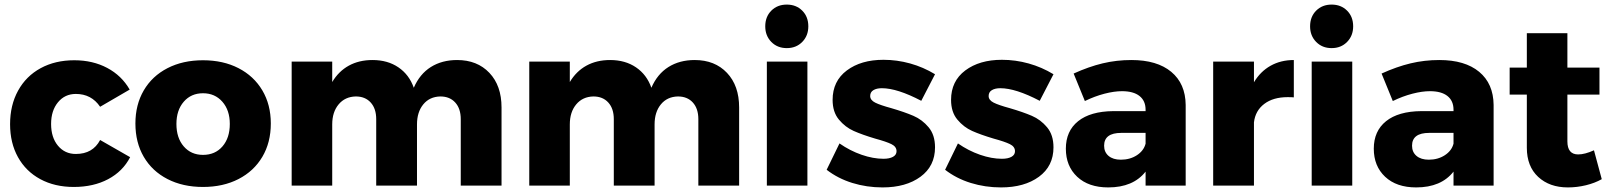

<svg xmlns="http://www.w3.org/2000/svg" viewBox="-20 -810 7028 838"><path d="M311 -400Q263 -400 233 -363.5Q203 -327 203 -269Q203 -210 233 -174Q263 -138 311 -138Q385 -138 417 -199L548 -124Q516 -62 452 -28Q388 6 302 6Q219 6 156 -28Q93 -62 58.5 -124Q24 -186 24 -268Q24 -351 59 -414.5Q94 -478 157.5 -512.5Q221 -547 304 -547Q385 -547 448 -513.5Q511 -480 546 -419L417 -344Q379 -400 311 -400Z M1162 -271Q1162 -188 1125 -125.5Q1088 -63 1021 -28.5Q954 6 866 6Q778 6 711 -28.5Q644 -63 607.5 -125.5Q571 -188 571 -271Q571 -353 607.5 -415.5Q644 -478 711 -512.5Q778 -547 866 -547Q954 -547 1021 -512.5Q1088 -478 1125 -415.5Q1162 -353 1162 -271ZM750 -269Q750 -208 782 -171Q814 -134 866 -134Q919 -134 951 -171Q983 -208 983 -269Q983 -329 950.5 -366Q918 -403 866 -403Q814 -403 782 -366Q750 -329 750 -269Z M2169 -341V0H1991V-290Q1991 -336 1967 -362.5Q1943 -389 1902 -389Q1855 -388 1827.5 -354.5Q1800 -321 1800 -267V0H1622V-290Q1622 -336 1598 -362.5Q1574 -389 1533 -389Q1486 -388 1458 -354.5Q1430 -321 1430 -267V0H1253V-541H1430V-452Q1458 -499 1502.5 -523.5Q1547 -548 1606 -548Q1672 -548 1719 -516Q1766 -484 1786 -427Q1812 -487 1860.5 -517.5Q1909 -548 1975 -548Q2063 -548 2116 -492Q2169 -436 2169 -341Z M3206 -341V0H3028V-290Q3028 -336 3004 -362.5Q2980 -389 2939 -389Q2892 -388 2864.5 -354.5Q2837 -321 2837 -267V0H2659V-290Q2659 -336 2635 -362.5Q2611 -389 2570 -389Q2523 -388 2495 -354.5Q2467 -321 2467 -267V0H2290V-541H2467V-452Q2495 -499 2539.5 -523.5Q2584 -548 2643 -548Q2709 -548 2756 -516Q2803 -484 2823 -427Q2849 -487 2897.5 -517.5Q2946 -548 3012 -548Q3100 -548 3153 -492Q3206 -436 3206 -341Z M3327 -541H3504V0H3327ZM3508 -695Q3508 -654 3481.5 -627Q3455 -600 3414 -600Q3373 -600 3346.5 -627Q3320 -654 3320 -695Q3320 -737 3346.5 -763.5Q3373 -790 3414 -790Q3455 -790 3481.5 -763.5Q3508 -737 3508 -695Z M3829 -425Q3806 -425 3792 -416.5Q3778 -408 3778 -391Q3778 -373 3800 -362Q3822 -351 3870 -338Q3928 -321 3966.5 -304.5Q4005 -288 4033 -254.5Q4061 -221 4061 -167Q4061 -85 3997.5 -38.5Q3934 8 3832 8Q3763 8 3700 -11.5Q3637 -31 3588 -69L3644 -184Q3690 -152 3740.5 -134.5Q3791 -117 3836 -117Q3862 -117 3877.5 -125.5Q3893 -134 3893 -150Q3893 -170 3870.5 -181Q3848 -192 3800 -205Q3743 -222 3706 -238.5Q3669 -255 3641.5 -288Q3614 -321 3614 -374Q3614 -456 3676 -502.5Q3738 -549 3836 -549Q3895 -549 3952.5 -533Q4010 -517 4061 -486L4001 -370Q3896 -425 3829 -425Z M4346 -425Q4323 -425 4309 -416.5Q4295 -408 4295 -391Q4295 -373 4317 -362Q4339 -351 4387 -338Q4445 -321 4483.5 -304.5Q4522 -288 4550 -254.5Q4578 -221 4578 -167Q4578 -85 4514.5 -38.5Q4451 8 4349 8Q4280 8 4217 -11.5Q4154 -31 4105 -69L4161 -184Q4207 -152 4257.5 -134.5Q4308 -117 4353 -117Q4379 -117 4394.5 -125.5Q4410 -134 4410 -150Q4410 -170 4387.5 -181Q4365 -192 4317 -205Q4260 -222 4223 -238.5Q4186 -255 4158.5 -288Q4131 -321 4131 -374Q4131 -456 4193 -502.5Q4255 -549 4353 -549Q4412 -549 4469.5 -533Q4527 -517 4578 -486L4518 -370Q4413 -425 4346 -425Z M5155 -352V0H4980V-61Q4926 8 4817 8Q4731 8 4681.5 -38.5Q4632 -85 4632 -161Q4632 -238 4685.5 -281Q4739 -324 4839 -325H4980V-331Q4980 -370 4953.5 -391Q4927 -412 4877 -412Q4843 -412 4800.5 -401Q4758 -390 4715 -369L4666 -489Q4732 -519 4792.5 -533.5Q4853 -548 4918 -548Q5030 -548 5092 -496.5Q5154 -445 5155 -352ZM4980 -183V-230H4874Q4799 -230 4799 -174Q4799 -146 4818.5 -129.5Q4838 -113 4872 -113Q4912 -113 4942 -132.5Q4972 -152 4980 -183Z M5627 -548V-385Q5618 -386 5600 -386Q5537 -386 5498 -356.5Q5459 -327 5453 -276V0H5275V-541H5453V-451Q5481 -498 5525.5 -523Q5570 -548 5627 -548Z M5705 -541H5882V0H5705ZM5886 -695Q5886 -654 5859.5 -627Q5833 -600 5792 -600Q5751 -600 5724.5 -627Q5698 -654 5698 -695Q5698 -737 5724.5 -763.5Q5751 -790 5792 -790Q5833 -790 5859.5 -763.5Q5886 -737 5886 -695Z M6499 -352V0H6324V-61Q6270 8 6161 8Q6075 8 6025.5 -38.5Q5976 -85 5976 -161Q5976 -238 6029.5 -281Q6083 -324 6183 -325H6324V-331Q6324 -370 6297.5 -391Q6271 -412 6221 -412Q6187 -412 6144.5 -401Q6102 -390 6059 -369L6010 -489Q6076 -519 6136.5 -533.5Q6197 -548 6262 -548Q6374 -548 6436 -496.5Q6498 -445 6499 -352ZM6324 -183V-230H6218Q6143 -230 6143 -174Q6143 -146 6162.5 -129.5Q6182 -113 6216 -113Q6256 -113 6286 -132.5Q6316 -152 6324 -183Z M6971 -28Q6941 -11 6902 -1.5Q6863 8 6823 8Q6743 8 6693.5 -38Q6644 -84 6644 -165V-397H6569V-515H6644V-665H6821V-515H6961V-397H6821V-193Q6821 -136 6868 -136Q6897 -136 6937 -154Z"/></svg>

Font: Gontserrat
Style: Bold
Weight: 700
Designer: Julieta Ulanovsky
Foundry: Julieta Ulanovsky
Version: Version 6.001